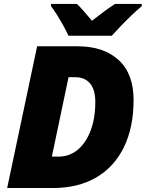

<svg xmlns="http://www.w3.org/2000/svg" viewBox="-20 -947 734 967"><path d="M16.1 0 167 -713.9H370.1Q501.5 -713.9 577.1 -645Q652.8 -576.2 652.8 -443.8Q652.8 -305.7 604.2 -206.1Q555.7 -106.4 464.6 -53.2Q373.5 0 246.1 0ZM241.2 -158.2H274.9Q330.1 -158.2 371.6 -192.9Q413.1 -227.5 436.5 -289.6Q460 -351.6 460 -434.1Q460 -495.1 433.6 -526.6Q407.2 -558.1 359.9 -558.1H325.2ZM324.7 -767.1Q314.9 -789.1 299.8 -816.4Q284.7 -843.8 268.3 -870.1Q252 -896.5 236.8 -916V-927.2H366.7Q377.9 -918 392.1 -901.9Q406.2 -885.7 420.2 -869.6Q434.1 -853.5 442.9 -842.3Q470.7 -863.8 499.8 -885.7Q528.8 -907.7 559.6 -927.2H693.8V-916Q668.9 -895 641.1 -868.4Q613.3 -841.8 587.9 -815.2Q562.5 -788.6 543 -767.1Z"/></svg>

Font: Open Sans ExtraBold
Style: Italic
Weight: 800
Italic angle: -12°
Designer: Monotype Design Team
Foundry: Monotype Imaging Inc.
Version: Version 3.000; ttfautohint (v1.8.4)